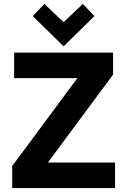

<svg xmlns="http://www.w3.org/2000/svg" viewBox="-20 -958 648 978"><path d="M42 0V-112L374 -560H52V-690H556V-578L224 -130H566V0ZM147 -876 206 -938 304 -845 402 -938 461 -876 304 -722Z"/></svg>

Font: Oxanium
Style: Bold
Weight: 700
Designer: Severin Meyer
Version: Version 2.000